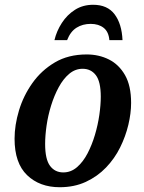

<svg xmlns="http://www.w3.org/2000/svg" viewBox="-20 -774 602 804"><path d="M230 10Q146 10 93.5 -40.5Q41 -91 41 -193Q41 -250 59.5 -311.5Q78 -373 115.5 -426Q153 -479 209.5 -512.5Q266 -546 343 -546Q394 -546 436 -525Q478 -504 503.5 -459.5Q529 -415 529 -343Q529 -300 517.5 -251.5Q506 -203 483 -156.5Q460 -110 424 -72.5Q388 -35 339.5 -12.5Q291 10 230 10ZM245 -52Q277 -52 302.5 -74Q328 -96 346.5 -131.5Q365 -167 377.5 -209Q390 -251 396 -293Q402 -335 402 -369Q402 -432 381.5 -459Q361 -486 326 -486Q295 -486 270 -465Q245 -444 226 -409Q207 -374 194 -332Q181 -290 175 -248Q169 -206 169 -171Q169 -107 189.5 -79.5Q210 -52 245 -52ZM208 -606Q217 -644 239 -678Q261 -712 294 -733Q327 -754 370 -754Q430 -754 460 -714Q490 -674 493 -606H438Q435 -641 414 -657.5Q393 -674 360 -674Q326 -674 300.5 -658Q275 -642 261 -606Z"/></svg>

Font: Noto Serif SemiCondensed SemiBold
Style: Italic
Weight: 600
Width: 4
Italic angle: -12°
Designer: Monotype Design Team
Foundry: Monotype Imaging Inc.
Version: Version 2.014; ttfautohint (v1.8.4.7-5d5b)